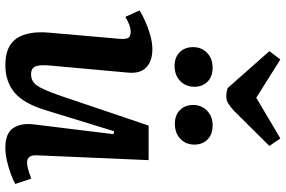

<svg xmlns="http://www.w3.org/2000/svg" viewBox="-195 -858 1067 717"><g transform="rotate(90 338.5 -499.5)"><path d="M19 -487Q34 -497 58.5 -508Q83 -519 111 -527Q139 -535 163 -535Q209 -535 232.5 -511.5Q256 -488 251 -442L225 -156Q221 -117 227.5 -99.5Q234 -82 258 -82Q283 -82 298.5 -103Q314 -124 336 -187L449 -521H578L560 -104Q558 -67 587 -67Q607 -67 647 -83L667 -23Q653 -15 630 -6.5Q607 2 581 8Q555 14 531 14Q477 14 457.5 -16.5Q438 -47 445 -96L481 -390L470 -392L392 -138Q367 -55 326 -20.5Q285 14 223 14Q152 14 123.5 -28Q95 -70 102 -150L125 -413Q127 -437 121 -445.5Q115 -454 99 -454Q75 -454 43 -434ZM372 -687Q372 -719 393.5 -739.5Q415 -760 448 -760Q482 -760 501 -741Q520 -722 520 -692Q520 -660 498.5 -639.5Q477 -619 442 -619Q410 -619 391 -638Q372 -657 372 -687ZM156 -687Q156 -719 177.5 -739.5Q199 -760 232 -760Q266 -760 285 -741Q304 -722 304 -692Q304 -660 282.5 -639Q261 -618 226 -618Q194 -618 175 -637Q156 -656 156 -687ZM171 -972 202 -1013 345 -923 497 -1013 525 -972 395 -841Q380 -827 367.5 -819Q355 -811 340 -811Q331 -811 323.5 -812.5Q316 -814 309 -816Z"/></g></svg>

Font: Literata 7pt SemiBold
Style: Italic
Weight: 600
Italic angle: -2°
Designer: Latin by Veronika Burian and Jose Scaglione. Greek by Irene Vlachou. Cyrillic by Vera Evstafieva
Foundry: TypeTogether
Version: Version 3.002